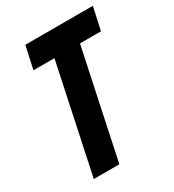

<svg xmlns="http://www.w3.org/2000/svg" viewBox="-174 -813 825 911"><g transform="rotate(-30 238.5 -357.0)"><path d="M195 -590H80L107 -714H477L450 -590H335L210 0H70Z"/></g></svg>

Font: Noto Sans Display Ex Bold Cond
Style: Italic
Weight: 800
Width: 3
Italic angle: -12°
Designer: Monotype Design team
Foundry: Monotype Imaging Inc.
Version: Version 1.000